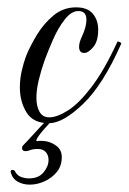

<svg xmlns="http://www.w3.org/2000/svg" viewBox="-20 -325 350 522"><path d="M113 10Q70 10 52 -19.5Q34 -49 34 -87Q34 -110 39 -132Q44 -154 51 -173Q62 -200 80.5 -230.5Q99 -261 125.5 -283Q152 -305 187 -305Q218 -305 232.5 -287.5Q247 -270 247 -244Q247 -213 233.5 -197Q220 -181 209 -181Q195 -181 195 -198Q195 -209 202 -224Q215 -252 215 -271Q215 -295 193 -295Q174 -295 156 -272Q138 -249 124.5 -218Q111 -187 102 -163Q92 -135 85.5 -108Q79 -81 79 -59Q79 -36 87.5 -21Q96 -6 114 -6Q135 -6 164.5 -24.5Q194 -43 228.5 -88Q263 -133 299 -211Q299 -212 301 -212Q304 -212 307.5 -209.5Q311 -207 309 -205Q260 -94 205.5 -42Q151 10 113 10ZM61 177Q42 177 27.5 168.5Q13 160 9 142Q9 137 14 137Q20 137 22 143Q28 153 38.5 156.5Q49 160 59 160Q85 160 98.5 143.5Q112 127 112 110Q112 97 104.5 88.5Q97 80 83 80Q70 80 62.5 83Q55 86 50 86Q40 86 40 78Q40 73 43 70Q45 68 55.5 57Q66 46 78.5 32Q91 18 101 8Q111 -2 112 -2Q114 -2 119.5 -1.5Q125 -1 124 0Q123 1 114.5 10Q106 19 97 29.5Q88 40 82.5 48.5Q77 57 80 59Q84 58 87 58Q90 58 94 58Q113 58 130.5 69.5Q148 81 148 102Q148 126 134.5 142.5Q121 159 101 168Q81 177 61 177Z"/></svg>

Font: Mea Culpa
Style: Regular
Weight: 400
Designer: Robert E. Leuschke
Foundry: Robert E. Leuschke
Version: Version 1.010; ttfautohint (v1.8.3)